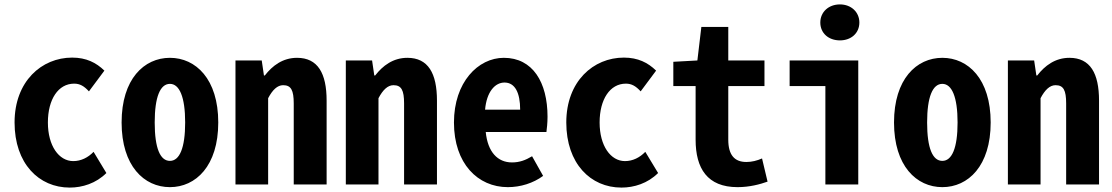

<svg xmlns="http://www.w3.org/2000/svg" viewBox="-20 -836 5040 870"><path d="M296 14C353 14 415 -5 462 -52L404 -148C379 -122 347 -106 312 -106C247 -106 197 -175 197 -281C197 -386 244 -457 316 -457C342 -457 361 -446 383 -422L453 -516C416 -552 371 -575 307 -575C169 -575 46 -468 46 -281C46 -95 156 14 296 14Z M750 12C867 12 969 -84 969 -281C969 -478 867 -574 750 -574C633 -574 531 -478 531 -281C531 -84 633 12 750 12ZM750 -107C706 -107 681 -164 681 -281C681 -397 706 -456 750 -456C793 -456 819 -397 819 -281C819 -164 793 -107 750 -107Z M1047 0H1195V-391C1215 -429 1237 -450 1263 -450C1299 -450 1311 -427 1311 -367V0H1460V-380C1460 -504 1420 -574 1326 -574C1261 -574 1214 -538 1180 -494H1176L1166 -562H1047Z M1547 0H1695V-391C1715 -429 1737 -450 1763 -450C1799 -450 1811 -427 1811 -367V0H1960V-380C1960 -504 1920 -574 1826 -574C1761 -574 1714 -538 1680 -494H1676L1666 -562H1547Z M2281 12C2339 12 2396 -6 2441 -39L2391 -128C2361 -110 2334 -100 2300 -100C2235 -100 2190 -147 2181 -238H2456C2458 -252 2461 -280 2461 -307C2461 -463 2394 -574 2263 -574C2146 -574 2037 -463 2037 -281C2037 -95 2145 12 2281 12ZM2178 -339C2185 -420 2223 -462 2266 -462C2314 -462 2337 -415 2337 -339Z M2796 14C2853 14 2915 -5 2962 -52L2904 -148C2879 -122 2847 -106 2812 -106C2747 -106 2697 -175 2697 -281C2697 -386 2744 -457 2816 -457C2842 -457 2861 -446 2883 -422L2953 -516C2916 -552 2871 -575 2807 -575C2669 -575 2546 -468 2546 -281C2546 -95 2656 14 2796 14Z M3322 12C3377 12 3424 -1 3458 -13L3433 -118C3410 -108 3387 -102 3362 -102C3308 -102 3280 -134 3280 -203V-446H3444V-562H3280V-714H3158L3140 -562L3031 -556V-446H3132V-203C3132 -73 3185 12 3322 12Z M3720 0H3869V-562H3558V-446H3720ZM3786 -653C3837 -653 3874 -686 3874 -734C3874 -781 3837 -816 3786 -816C3734 -816 3697 -781 3697 -734C3697 -686 3734 -653 3786 -653Z M4250 12C4367 12 4469 -84 4469 -281C4469 -478 4367 -574 4250 -574C4133 -574 4031 -478 4031 -281C4031 -84 4133 12 4250 12ZM4250 -107C4206 -107 4181 -164 4181 -281C4181 -397 4206 -456 4250 -456C4293 -456 4319 -397 4319 -281C4319 -164 4293 -107 4250 -107Z M4547 0H4695V-391C4715 -429 4737 -450 4763 -450C4799 -450 4811 -427 4811 -367V0H4960V-380C4960 -504 4920 -574 4826 -574C4761 -574 4714 -538 4680 -494H4676L4666 -562H4547Z"/></svg>

Font: Noto Sans Mono CJK JP Bold
Style: Regular
Weight: 700
Designer: Ryoko NISHIZUKA (kana & ideographs); Paul D. Hunt (Latin, Greek & Cyrillic); Wenlong ZHANG (bopomofo); Sandoll Communica
Foundry: Adobe Systems Incorporated
Version: Version 1.004;PS 1.004;hotconv 1.0.82;makeotf.lib2.5.63406